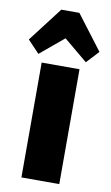

<svg xmlns="http://www.w3.org/2000/svg" viewBox="-111 -843 512 889"><g transform="rotate(10 145.0 -398.5)"><path d="M234 -540V0H56V-540ZM-21 -635 103 -797H188L311 -635L257 -577L90 -716H201L34 -577Z"/></g></svg>

Font: Pathway Extreme Condensed ExtraBold
Style: Regular
Weight: 800
Width: 3
Version: Version 1.001;gftools[0.9.26]